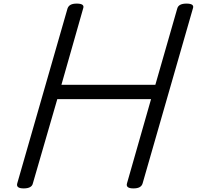

<svg xmlns="http://www.w3.org/2000/svg" viewBox="-20 -1035 1096 1069"><path d="M112 14Q68 14 76 -14L356 -988Q361 -1002 373.5 -1008.5Q386 -1015 407 -1015Q453 -1015 443 -988L322 -563H845L967 -988Q971 -1002 984 -1008.5Q997 -1015 1018 -1015Q1064 -1015 1054 -988L774 -14Q770 0 757.5 7Q745 14 723 14Q679 14 687 -14L821 -483H299L163 -14Q160 0 147 7Q134 14 112 14Z"/></svg>

Font: Playwrite AU NSW
Style: Regular
Weight: 400
Designer: Veronika Burian, José Scaglione
Foundry: TypeTogether
Version: Version 1.002